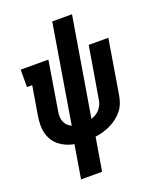

<svg xmlns="http://www.w3.org/2000/svg" viewBox="-168 -835 937 1140"><g transform="rotate(-20 300.0 -265.0)"><path d="M143 205 178 -5Q152 -10 128.5 -20Q105 -30 85.5 -45.5Q66 -61 52.5 -82.5Q39 -104 32.5 -129Q26 -154 26.5 -181Q27 -208 31 -234L62 -420H29V-530H204L153 -218Q150 -201 151 -185Q152 -169 158 -155Q164 -141 175 -130.5Q186 -120 200 -113L303 -735H428L324 -112Q340 -117 354 -125.5Q368 -134 378.5 -146.5Q389 -159 395.5 -173.5Q402 -188 404 -203L459 -530H583L526 -186Q522 -162 513 -138.5Q504 -115 488 -95Q472 -75 451 -59Q430 -43 407 -32Q384 -21 359.5 -14Q335 -7 311 -4L276 205Z"/></g></svg>

Font: Iosevka Curly Slab XBdEx
Style: Italic
Weight: 800
Width: 7
Italic angle: -9°
Monospace: yes
Designer: Belleve Invis
Foundry: Belleve Invis
Version: Version 11.1.0; ttfautohint (v1.8.3)